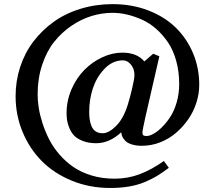

<svg xmlns="http://www.w3.org/2000/svg" viewBox="-20 -705 1069 949"><path d="M644.5 -335Q644.5 -364.7 627.2 -385.7Q609.9 -406.7 587.9 -406.7Q534.2 -406.7 493.2 -361.3Q456.1 -321.3 438.5 -266.6Q420.9 -211.9 420.9 -152.8Q420.9 -130.4 423.6 -113Q426.3 -95.7 433.1 -79.8Q439.9 -64 453.6 -55.2Q467.3 -46.4 487.3 -46.4Q517.6 -46.4 553.7 -82.3Q589.8 -118.2 611.3 -186.5Q622.1 -221.2 633.3 -268.6Q644.5 -315.9 644.5 -335ZM704.6 -32.7Q718.3 -32.7 738 -43.2Q757.8 -53.7 780 -75.7Q802.2 -97.7 821.5 -127Q840.8 -156.2 853.3 -199.2Q865.7 -242.2 865.7 -289.6Q865.7 -351.6 850.8 -404.8Q835.9 -458 810.3 -495.6Q784.7 -533.2 752.2 -562Q719.7 -590.8 682.1 -607.7Q644.5 -624.5 607.9 -633.1Q571.3 -641.6 536.1 -641.6Q484.9 -641.6 433.6 -626.2Q382.3 -610.8 333.7 -577.9Q285.2 -544.9 248 -498.5Q210.9 -452.1 188.5 -384.8Q166 -317.4 166 -238.3Q166 -206.5 171.6 -171.1Q177.2 -135.7 190.4 -95Q203.6 -54.2 223.1 -15.9Q242.7 22.5 273.4 58.1Q304.2 93.8 342.3 120.1Q380.4 146.5 432.9 162.4Q485.4 178.2 545.9 178.2Q610.8 178.2 669.2 156.5Q727.5 134.8 790 90.8L814.5 124.5Q782.7 148.4 757.1 164.1Q731.4 179.7 696 194.6Q660.6 209.5 618.2 216.8Q575.7 224.1 524.4 224.1Q422.9 224.1 335.2 188.2Q247.6 152.3 186.8 91.3Q126 30.3 91.6 -53Q57.1 -136.2 57.1 -229.5Q57.1 -304.7 79.6 -373.8Q102.1 -442.9 144.5 -499Q187 -555.2 245.1 -596.9Q303.2 -638.7 378.2 -661.6Q453.1 -684.6 536.6 -684.6Q632.8 -684.6 713.9 -653.1Q794.9 -621.6 849.6 -567.6Q904.3 -513.7 934.6 -440.9Q964.8 -368.2 964.8 -285.6Q964.8 -241.7 950.7 -197.3Q936.5 -152.8 910.2 -115Q883.8 -77.1 849.1 -47.6Q814.5 -18.1 771 -1.2Q727.5 15.6 681.6 15.6Q652.8 15.6 631.3 8.8Q609.9 2 599.4 -9Q588.9 -20 584.2 -30.5Q579.6 -41 579.6 -51.3Q520.5 2.9 455.6 2.9Q417.5 2.9 389.2 -8.3Q360.8 -19.5 345.9 -35.4Q331.1 -51.3 322.3 -73.5Q313.5 -95.7 311.3 -112.1Q309.1 -128.4 309.1 -146Q309.1 -207.5 333.5 -263.7Q357.9 -319.8 396.7 -359.1Q435.5 -398.4 485.1 -421.6Q534.7 -444.8 584.5 -444.8Q657.2 -444.8 693.4 -401.4L737.3 -439.5L767.6 -426.8L698.7 -126.5Q684.1 -61.5 684.1 -50.3Q684.1 -39.1 689 -35.9Q693.8 -32.7 704.6 -32.7Z"/></svg>

Font: LL2
Style: Bold
Weight: 700
Designer: Philipp H. Poll
Foundry: Philipp H. Poll
Version: Version 2.7.x